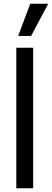

<svg xmlns="http://www.w3.org/2000/svg" viewBox="-20 -1005 278 1025"><path d="M67 0V-750H157V0ZM77 -813 141.5 -985H237.5L146 -813Z"/></svg>

Font: Mohave Light Medium
Style: Regular
Weight: 500
Version: Version 2.003